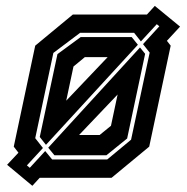

<svg xmlns="http://www.w3.org/2000/svg" viewBox="-20 -588 619 635"><path d="M87 26.5 3.5 -43 41 -83 25.5 -103 96.5 -437 221 -540H463.5H466L492 -568.5L575.5 -500L532 -453L544.5 -437L473.5 -103L349 0H111.5L109 2.5ZM241.5 -141.5H309.5L347 -172L369 -275.5ZM78.5 -33 129.5 -88.5 152.5 -60.5H334.5L413.5 -126L475 -414L453 -442L507 -501L498.5 -508L446 -451L423.5 -479.5H245L156.5 -413L96.5 -131L122 -98.5L69 -41ZM160 -74.5 139.5 -99.5 443 -431 460 -410 400.5 -130 332 -74.5ZM132 -109 111.5 -135 170 -409 247 -465.5H415.5L436 -440ZM199 -255 336 -399H260.5L223 -368Z"/></svg>

Font: Tourney Thin
Style: Italic
Weight: 100
Italic angle: -12°
Designer: Tyler Finck
Foundry: Etcetera Type Co
Version: Version 1.015